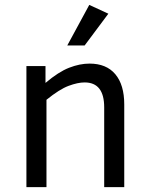

<svg xmlns="http://www.w3.org/2000/svg" viewBox="-20 -765 611 785"><path d="M326 -428Q298 -428 260.5 -414Q223 -400 170 -357V0H88V-495H166V-426Q219 -471 262.5 -488Q306 -505 346 -505Q415 -505 451.5 -461.5Q488 -418 488 -338V0H406V-326Q406 -428 326 -428ZM326 -579H255L345 -745L423 -709Z"/></svg>

Font: Inria Sans
Style: Regular
Weight: 400
Designer: Black Foundry Team
Foundry: Black Foundry
Version: Version 1.2; ttfautohint (v1.8.3)